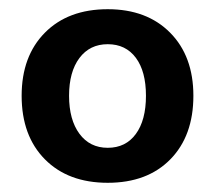

<svg xmlns="http://www.w3.org/2000/svg" viewBox="-20 -716 467 417"><path d="M400 -508Q400 -421 350 -370Q300 -319 214 -319Q128 -319 77.5 -370Q27 -421 27 -508Q27 -594 77.5 -645Q128 -696 214 -696Q299 -696 349.5 -645Q400 -594 400 -508ZM214 -620Q175 -620 152.5 -590Q130 -560 130 -508Q130 -456 152.5 -425.5Q175 -395 214 -395Q253 -395 275 -425Q297 -455 297 -508Q297 -561 275 -590.5Q253 -620 214 -620Z"/></svg>

Font: CST
Style: Medium
Weight: 500
Version: Version 1.00